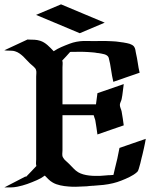

<svg xmlns="http://www.w3.org/2000/svg" viewBox="-57 -840 696 870"><path d="M503.7 -459Q501.2 -441.9 499.4 -424.8Q497.6 -407.7 494.1 -390.6Q493.4 -387.2 492.1 -384Q490.7 -380.9 489.4 -377.6Q488 -374.3 487.1 -371.1Q486.1 -367.9 486.1 -364.5Q486.1 -360.6 487.1 -356.9Q488 -353.3 489.4 -349.6Q490.7 -345.9 492.1 -342.3Q493.4 -338.6 494.1 -335Q497.3 -319.1 499.3 -303.5Q501.2 -287.8 503.7 -272Q473.9 -261.7 444.2 -251.5Q414.6 -241.2 384.5 -230.7Q382.1 -246.6 380 -262.3Q377.9 -278.1 375 -293.7Q373.8 -300 371.2 -305.9Q368.7 -311.8 367.4 -318.1H226.1V-158.9Q226.1 -155 225.7 -151Q225.3 -147 225.2 -142.9Q225.1 -138.9 225.6 -135Q226.1 -131.1 228 -127.4Q230.5 -122.6 234 -118.4Q237.5 -114.3 241.6 -110.6Q245.6 -106.9 249.8 -103.4Q253.9 -99.9 257.6 -95.9Q267.1 -86.4 276.5 -76.4Q285.9 -66.4 297.6 -59.3Q307.6 -53.5 320.2 -49.9Q332.8 -46.4 346.2 -44.8Q359.6 -43.2 372.9 -43Q386.2 -42.7 397.7 -43.2Q409.4 -43.7 421.4 -45Q433.3 -46.4 445.3 -46.4Q446.8 -46.9 446.8 -46.8Q446.8 -46.6 448.5 -46.6Q449.7 -46.9 450.6 -46.9Q451.4 -46.9 452.6 -46.9Q453.9 -47.1 454.8 -47.2Q455.8 -47.4 457 -47.4Q458.7 -53.7 460 -60.3Q461.2 -66.9 462.9 -73Q469.2 -97.2 474.6 -121.2Q480 -145.3 484.4 -169.7Q514.4 -180.2 544.1 -190.4Q573.7 -200.7 603.5 -210.9Q602.3 -204.3 601.6 -200.2Q600.8 -196 600.1 -191.9Q599.4 -187.7 598.1 -182.4Q596.9 -177 595 -167.7Q593.8 -162.4 592.5 -157Q591.3 -151.6 590.1 -146.2Q588.9 -140.9 587.5 -135.5Q586.2 -130.1 584.7 -124.8Q581.8 -112.5 578.9 -100.1Q575.9 -87.6 572 -75.7Q570.8 -71.8 569 -67.4Q567.1 -63 564 -60.3Q556.2 -53.2 547.6 -47.9Q539.1 -42.5 529.9 -38Q520.8 -33.4 511.4 -29.4Q502 -25.4 492.2 -21.5Q483.2 -17.8 473.9 -15Q464.6 -12.2 455.3 -9.8Q433.6 -4.6 412 -2.2Q390.4 0.2 368.2 1.5Q365.5 2 365.4 1.8Q365.2 1.7 362.8 1.7Q361.8 2 359.6 2Q358.6 2.2 357.7 2.2Q356.7 2.2 355.5 2.2Q354 2.7 354.1 2.6Q354.2 2.4 352.3 2.4Q344.2 3.9 335.7 4.2Q327.1 4.4 319.1 4.9Q302.5 6.1 286.1 6.3Q269.8 6.6 253.4 5.1Q244.4 4.4 235 3.2Q225.6 2 216.4 -0.1Q207.3 -2.2 198.5 -5.2Q189.7 -8.3 181.9 -12.9Q171.1 -19 162.7 -27.5Q154.3 -35.9 146 -44.4Q129.2 -31.7 110.1 -23.7Q87.4 -13.7 66.3 -6.2Q45.2 1.2 21.2 6.1Q6.6 9 -8.1 9.2Q-22.7 9.3 -37.4 9.3L57.4 -39.8H62Q74 -51.5 85.1 -63.7Q96.2 -75.9 107.9 -87.9L107.2 -90.6Q105.7 -97.4 106.3 -104.1Q106.9 -110.8 106.9 -117.7V-493.2Q106.9 -500.7 107.7 -508.4Q108.4 -516.1 106.2 -523.4Q105.2 -527.3 101.8 -531.4Q98.4 -535.4 94.1 -539.3Q89.8 -543.2 85.4 -546.8Q81.1 -550.3 78.4 -553Q70.6 -560.3 63.2 -568.6Q55.9 -576.9 48 -584.4Q40 -591.8 31.2 -597.9Q22.5 -604 11.7 -607.4Q5.6 -609.4 -0.5 -609.9Q-6.6 -610.4 -12.8 -610.5Q-19 -610.6 -25.1 -610.7Q-31.2 -610.8 -37.4 -612.1L67.9 -661.1L73.5 -660.6Q86.4 -660.6 99.4 -659.9Q112.3 -659.2 124.8 -655.3Q134.3 -652.3 142.6 -647.2Q150.9 -642.1 158.3 -635.6Q165.8 -629.2 172.6 -622.1Q179.4 -615 186.3 -607.9Q195.1 -613.8 203.5 -618.3Q211.9 -622.8 220.7 -626.7Q229.5 -630.6 238.8 -634.3Q248 -637.9 258.8 -642.1Q273.4 -647.7 289.7 -650.8Q305.9 -653.8 321.5 -654.3H342.3Q343 -654.3 344.2 -654.3Q345.5 -654.3 346.6 -654.2Q347.7 -654.1 348.3 -654.1Q348.9 -654.1 348.1 -654.1H352.8Q353.3 -654.1 353.9 -653.9Q354.5 -653.8 354.2 -653.8Q377.7 -653.8 400.8 -654.2Q423.8 -654.5 447 -653.3Q453.1 -652.8 457 -652.7Q460.9 -652.6 464.1 -652.3Q467.3 -652.1 470.7 -651.7Q474.1 -651.4 479 -650.6L489.5 -649.2Q490.7 -648.9 493 -648.7Q495.4 -648.4 494.9 -648.4Q498.3 -648.4 501.2 -647.7Q504.2 -647 507.3 -646.5Q512.2 -645.8 518.3 -644.5Q524.4 -643.3 530.4 -641.4Q536.4 -639.4 541.5 -636.5Q546.6 -633.5 550 -629.4Q552.5 -626.2 554 -622.4Q555.4 -618.7 556.3 -614.7Q557.1 -610.8 557.6 -606.8Q558.1 -602.8 559.1 -598.9Q561.8 -587.9 563.7 -576.9Q565.7 -565.9 567.4 -554.7Q569.1 -543.5 571 -532.5Q573 -521.5 575.7 -510.5Q545.9 -500.2 516.2 -490Q486.6 -479.7 456.5 -469.2Q453.1 -482.7 450.8 -496.5Q448.5 -510.3 446.3 -524Q444.1 -537.8 441.7 -551.5Q439.2 -565.2 435.5 -578.6Q433.1 -585 427.7 -588.6Q422.4 -592.3 415.6 -594.2Q408.9 -596.2 402 -597.2Q395 -598.1 389.2 -599.4Q387.9 -599.4 386.6 -599.5Q385.3 -599.6 384 -599.9Q381.3 -600.1 378.8 -600.6Q376.2 -601.1 373.8 -601.6Q368.9 -602.1 365.5 -602.4Q362.1 -602.8 358.8 -603Q355.5 -603.3 351.6 -603.5Q347.7 -603.8 341.8 -604.2Q322.5 -605.5 303.5 -605.2Q284.4 -605 265.4 -605Q264.2 -604.7 263.1 -604.6Q262 -604.5 260.7 -604.5Q251.7 -594.7 243 -584.8Q234.4 -575 225.1 -565.7Q227.5 -558.1 226.8 -550Q226.1 -542 226.1 -534.4V-367.2H377.9Q379.9 -379.9 381.2 -392.5Q382.6 -405 384.5 -417.7ZM219.5 -820.3Q269.3 -799.6 318.5 -778.8Q367.7 -758.1 417.5 -737.3L304.4 -689.5Q254.6 -710.4 205.4 -731.1Q156.2 -751.7 106.4 -772.5ZM102.3 -41.5Q103.5 -41.7 104 -41.9Q104.5 -42 103.8 -42ZM376.5 -601.1 376.2 -601.3Q376.2 -601.3 376.5 -601.1Z"/></svg>

Font: Autopia
Style: Bold
Weight: 700
Designer: Antoine Gelgon
Foundry: Antoine Gelgon
Version: 001.000